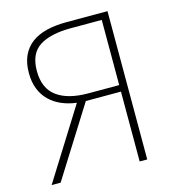

<svg xmlns="http://www.w3.org/2000/svg" viewBox="-108 -817 827 908"><g transform="rotate(-15 305.5 -363.0)"><path d="M501 0V-726H300Q246 -726 203 -715.5Q160 -705 129.5 -682.5Q99 -660 82.5 -624.5Q66 -589 66 -539Q66 -495 79.5 -461Q93 -427 117.5 -403Q142 -379 175.5 -364.5Q209 -350 249 -345L33 0H77L292 -342H464V0ZM313 -693H464V-374H313Q213 -374 159 -414Q105 -454 105 -539Q105 -624 159 -658.5Q213 -693 313 -693Z"/></g></svg>

Font: Spoqa Han Sans Neo Thin
Style: Regular
Weight: 100
Designer: [Spoqa Han Sans Neo] Dong-huui Kim  Younghwa Kang  Yujin Lee  [Noto Sans] Ryoko NISHIZUKA  (kana & ideographs); Paul D. 
Foundry: Spoqa (http://www.spoqa-han-sans.com)
Version: Version 1.100;hotconv 1.0.109;makeotfexe 2.5.65596